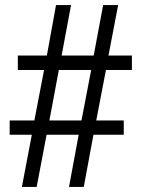

<svg xmlns="http://www.w3.org/2000/svg" viewBox="-20 -734 556 754"><path d="M66 0 105 -205H18V-261H115L153 -459H50V-516H164L200 -714H259L222 -516H348L385 -714H444L406 -516H498V-459H396L358 -261H466V-205H347L309 0H251L289 -205H163L124 0ZM174 -261H300L338 -459H211Z"/></svg>

Font: Noto Serif Tamil SemiCondensed
Style: Regular
Weight: 400
Width: 4
Designer: Indian Type Foundry, Tom Grace, and the Monotype Design Team
Foundry: Monotype Imaging Inc.
Version: Version 2.004